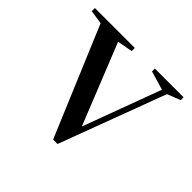

<svg xmlns="http://www.w3.org/2000/svg" viewBox="-124 -529 667 667"><g transform="rotate(45 209.5 -196.0)"><path d="M233.3 16.7H211.5L42.3 -385.9L-9 -393.6V-409H187.2V-393.6L130.8 -383.3L250 -85.9L356.4 -373.1L287.2 -393.6V-407.7H428.2V-393.6L379.5 -374.4Z"/></g></svg>

Font: Suranna
Style: Regular
Weight: 400
Version: Version 1.0.5; ttfautohint (v1.2.42-39fb)